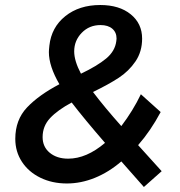

<svg xmlns="http://www.w3.org/2000/svg" viewBox="-20 -726 718 766"><path d="M554 20 464 -82Q414 -39 358.5 -16.5Q303 6 247 6Q188 6 141 -17Q94 -40 67.5 -80.5Q41 -121 41 -172Q41 -248 88 -297.5Q135 -347 217 -390Q175 -462 175 -518Q175 -526 177 -544Q185 -617 240.5 -661.5Q296 -706 380 -706Q456 -706 501.5 -669Q547 -632 547 -572Q547 -520 520.5 -481Q494 -442 453.5 -415.5Q413 -389 351 -359Q398 -297 464 -223Q511 -285 542 -350L621 -279Q581 -204 531 -147L625 -43ZM303 -432Q368 -463 403.5 -492.5Q439 -522 444 -562L445 -572Q445 -597 428 -611.5Q411 -626 381 -626Q336 -626 306 -595Q276 -564 276 -521Q276 -483 303 -432ZM399 -156Q315 -253 266 -317Q210 -287 180 -255Q150 -223 150 -179Q150 -140 178.5 -116.5Q207 -93 252 -93Q325 -93 399 -156Z"/></svg>

Font: Gontserrat Medium
Style: Italic
Weight: 500
Italic angle: -11.3°
Designer: Julieta Ulanovsky
Foundry: Julieta Ulanovsky
Version: Version 6.001